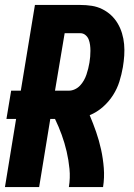

<svg xmlns="http://www.w3.org/2000/svg" viewBox="-20 -755 540 775"><path d="M0 0 45 -275H6L25 -389H64L121 -735H304Q328 -735 350.5 -731.5Q373 -728 393 -718Q413 -708 428.5 -693.5Q444 -679 455 -660.5Q466 -642 472.5 -620.5Q479 -599 481 -576.5Q483 -554 481.5 -531Q480 -508 476 -484Q471 -455 462 -426Q453 -397 436 -370.5Q419 -344 395 -323Q371 -302 342 -290Q356 -257 368 -222.5Q380 -188 388 -151.5Q396 -115 399 -76.5Q402 -38 396 0H258Q264 -37 260.5 -73Q257 -109 249 -143.5Q241 -178 229 -211Q217 -244 202 -275H183L138 0ZM258 -389Q270 -389 282 -394.5Q294 -400 303 -409.5Q312 -419 318.5 -430.5Q325 -442 329 -454Q333 -466 336 -478Q339 -490 341 -502Q343 -514 344 -526Q345 -538 345 -550Q345 -562 343.5 -573.5Q342 -585 338 -595.5Q334 -606 325 -613.5Q316 -621 304 -621H241L202 -389Z"/></svg>

Font: Iosevka Curly Heavy Oblique
Style: Regular
Weight: 900
Italic angle: -9°
Monospace: yes
Designer: Belleve Invis
Foundry: Belleve Invis
Version: Version 11.1.0; ttfautohint (v1.8.3)